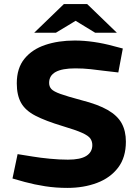

<svg xmlns="http://www.w3.org/2000/svg" viewBox="-20 -908 679 938"><path d="M309 10Q253 10 201 2Q149 -6 101 -19L41 -36L66 -155L141 -143Q177 -137 224 -132.5Q271 -128 312 -128Q373 -128 402 -146.5Q431 -165 431 -199Q431 -217 421.5 -231Q412 -245 381 -259Q350 -273 286 -292Q203 -317 153.5 -342.5Q104 -368 83 -405.5Q62 -443 62 -501Q62 -575 99.5 -621Q137 -667 201 -688.5Q265 -710 345 -710Q390 -710 438.5 -703Q487 -696 534 -683L580 -671L558 -554L489 -562Q459 -566 423 -570Q387 -574 348 -574Q284 -574 252 -556.5Q220 -539 220 -503Q220 -485 231 -473Q242 -461 275.5 -449Q309 -437 376 -419Q459 -398 506.5 -370.5Q554 -343 574.5 -305.5Q595 -268 595 -216Q595 -139 557 -89Q519 -39 454 -14.5Q389 10 309 10ZM147 -748 292 -888H406L372 -820L253 -748ZM445 -748 327 -820 292 -888H406L551 -748Z"/></svg>

Font: REM SemiBold
Style: Regular
Weight: 600
Designer: Octavio Pardo
Foundry: Ashler Design
Version: Version 1.005;gftools[0.9.28]